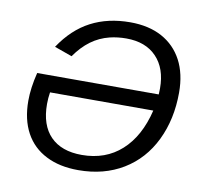

<svg xmlns="http://www.w3.org/2000/svg" viewBox="-79 -783 935 879"><g transform="rotate(10 389.0 -344.0)"><path d="M642.6 -395.5Q643.1 -406.2 643.3 -413.3Q643.6 -420.4 643.6 -423.8Q643.6 -516.6 593 -569.3Q542.5 -622.1 452.6 -622.1Q412.1 -622.1 376 -613.3Q328.6 -601.6 290 -573.2Q251.5 -544.9 219.2 -498.5L137.2 -527.8Q195.3 -615.2 274.7 -656.7Q354 -698.2 457.5 -698.2Q543.9 -698.2 605.5 -664.8Q667 -631.3 700 -569.1Q732.9 -506.8 732.9 -419.9Q732.9 -295.9 685.1 -197.3Q637.2 -98.6 547.9 -44.4Q458.5 9.8 339.4 9.8Q252 9.8 189.9 -22Q126.5 -53.7 93 -115.2Q59.6 -176.8 59.6 -263.7Q59.6 -323.2 77.6 -395.5ZM343.3 -61.5Q453.6 -61.5 527.3 -128.2Q601.1 -194.8 630.9 -318.4H150.9Q146.5 -290.5 146.5 -263.7Q146.5 -165.5 197.5 -113.5Q248.5 -61.5 343.3 -61.5Z"/></g></svg>

Font: Arimo
Style: Italic
Weight: 400
Italic angle: -12°
Designer: Steve Matteson
Foundry: Monotype Imaging Inc.
Version: Version 1.33